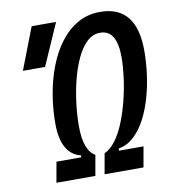

<svg xmlns="http://www.w3.org/2000/svg" viewBox="-80 -772 746 840"><g transform="rotate(-10 293.0 -351.5)"><path d="M43.5 -507.8 115.2 -693.4H223.6L142.1 -507.8ZM223.1 -62 230 -99.1Q143.1 -120.6 143.1 -256.3Q143.1 -320.8 154.1 -385Q165 -449.2 187 -506.3Q209 -563.5 242.4 -607.9Q275.9 -652.3 320.3 -677.7Q364.7 -703.1 420.4 -703.1Q582 -703.1 582 -502Q582 -453.1 575.2 -400.4Q568.4 -347.7 554.2 -297.4Q540 -247.1 518.1 -205.1Q496.1 -163.1 466.3 -135.3Q436.5 -107.4 397.9 -100.6L392.1 -65.9L333 -90.8Q360.8 -103 384 -135Q407.2 -167 424.8 -211.7Q442.4 -256.3 454.6 -306.4Q466.8 -356.4 472.9 -404.8Q479 -453.1 479 -492.2Q479 -613.3 404.8 -613.3Q371.1 -613.3 345 -587.9Q318.8 -562.5 299.6 -520.5Q280.3 -478.5 267.6 -427.5Q254.9 -376.5 248.8 -324.2Q242.7 -272 242.7 -227.1Q242.7 -118.2 292 -90.8ZM103 0 119.1 -90.8H292L275.9 0ZM316.9 0 333 -90.8H505.9L489.7 0Z"/></g></svg>

Font: Cascadia Code PL
Style: Italic
Weight: 400
Italic angle: -10°
Monospace: yes
Designer: Aaron Bell
Foundry: Saja Typeworks
Version: Version 2404.023